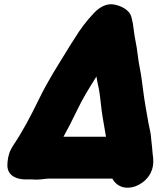

<svg xmlns="http://www.w3.org/2000/svg" viewBox="-20 -775 757 908"><path d="M481.2 -128.5H280.3C300.3 -164.3 319.1 -200.7 343.2 -250.9C374.2 -316 400.7 -356.2 435.9 -413C437.7 -401.9 439.8 -390.4 442.2 -379.2C450 -346.8 452.8 -323.7 456.6 -288.2C461.1 -241.8 468.6 -201.1 475.9 -159.5C477.9 -149.3 479.3 -140.6 481.2 -128.5ZM149.1 74.5C176.7 74.5 197.3 69.5 212.1 69.5H511.3C516.2 79.2 524.6 89.6 534.1 96.8C575.4 128.2 636 109.5 670.8 73.1C711.3 30.7 706.6 -14.7 702 -46.4C700.1 -69.1 698.7 -87.6 695.5 -112.3C693.8 -148.3 686 -169.9 681.9 -194C673 -247 663.6 -292.9 657 -347.6L650.2 -398.6C645.5 -438 635.8 -472.8 631.9 -510.9C625.9 -565.9 617.1 -591.1 612.4 -634.4L608.7 -661.9C608.6 -662.6 608.4 -663.9 608.2 -664.8L601.8 -692.8C593.3 -729.9 549.6 -748.8 516.2 -754.1C481.8 -759.5 448 -738.8 424.3 -713.3C391.4 -678.7 360.1 -638.5 334.1 -595.2C323.4 -577.9 311.6 -561.8 297.2 -536.6C250.4 -460.2 208.9 -397.5 164 -305.4C121.6 -219.3 88.6 -156 41 -85C40.5 -84.2 39.7 -82.8 39.1 -81.8L32.9 -70.8C20 -47.9 15 -17.5 14.9 6.6C14.6 57.4 61.4 73.5 99.3 73.5H132.3C139 73.5 143.2 74.5 149.1 74.5Z"/></svg>

Font: Smoothie
Style: ExBdIt
Weight: 800
Foundry: Cannot Into Space Fonts
Version: Version 0.8